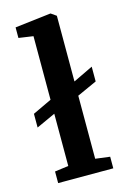

<svg xmlns="http://www.w3.org/2000/svg" viewBox="-99 -655 460 703"><g transform="rotate(-15 131.5 -303.5)"><path d="M12 -216V-268L84 -302V-543L29 -551V-591L164 -607H166L186 -593V-344L261 -380V-324L186 -290V-51L241 -44V0H32V-44L84 -51V-249Z"/></g></svg>

Font: Aikya SemiBold
Style: Regular
Weight: 600
Designer: Neelakash Kshetrimayum (Latin subset based on Merriweather by Eben Sorkin)
Foundry: Brand New Type
Version: Version 1.00 b005